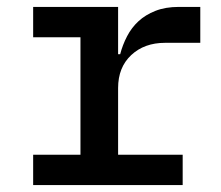

<svg xmlns="http://www.w3.org/2000/svg" viewBox="-20 -536 640 556"><path d="M76 -88H213V-428H76V-516H322V-379H328Q335 -406 348 -431Q361 -456 381 -474.5Q401 -493 430 -504.5Q459 -516 498 -516H560V-412H458Q398 -412 360 -376.5Q322 -341 322 -281V-88H509V0H76Z"/></svg>

Font: IBM Plex Mono Medium
Style: Regular
Weight: 500
Monospace: yes
Designer: Mike Abbink, Paul van der Laan, Pieter van Rosmalen
Foundry: Bold Monday
Version: Version 2.3